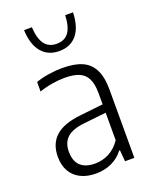

<svg xmlns="http://www.w3.org/2000/svg" viewBox="-149 -876 769 967"><g transform="rotate(-20 236.0 -392.5)"><path d="M403.5 -365.5V0H353.5L348.5 -60.5H344Q319 -27 280.5 -9.2Q242 8.5 196.5 8.5Q150 8.5 115.2 -8.5Q80.5 -25.5 61.8 -58Q43 -90.5 43 -136Q43 -206.5 87 -245.8Q131 -285 224 -294.5L345.5 -308V-368Q345.5 -418.5 330.5 -447Q315.5 -475.5 286.2 -487.2Q257 -499 210.5 -499Q180 -499 144.2 -493.2Q108.5 -487.5 74 -475.5V-526.5Q104 -537.5 142.5 -543.5Q181 -549.5 216.5 -549.5Q280 -549.5 320.8 -532Q361.5 -514.5 382.5 -474.2Q403.5 -434 403.5 -365.5ZM345.5 -115.5V-263L226.5 -250Q163 -243.5 133.5 -217Q104 -190.5 104 -142Q104 -91.5 130.8 -66Q157.5 -40.5 209 -40.5Q247.5 -40.5 283 -58.2Q318.5 -76 345.5 -115.5ZM101.5 -794.5H143.5Q147 -732.5 169.2 -703Q191.5 -673.5 233.5 -673.5Q276 -673.5 297.8 -703Q319.5 -732.5 322 -794.5H364Q361.5 -716 327.5 -675.2Q293.5 -634.5 233.5 -634.5Q174 -634.5 139.2 -675.5Q104.5 -716.5 101.5 -794.5Z"/></g></svg>

Font: Encode Sans Semi Condensed Light
Style: Regular
Weight: 300
Width: 4
Designer: Multiple Designers
Foundry: Impallari Type
Version: Version 2.000